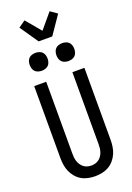

<svg xmlns="http://www.w3.org/2000/svg" viewBox="-216 -1268 932 1351"><g transform="rotate(-20 250.0 -592.5)"><path d="M250 8Q224 8 197.5 2.5Q171 -3 148.5 -16Q126 -29 108.5 -49.5Q91 -70 80.5 -94Q70 -118 66 -144Q62 -170 62 -196V-735H152V-196Q152 -181 153.5 -166.5Q155 -152 160 -137.5Q165 -123 173.5 -110.5Q182 -98 194 -89Q206 -80 220.5 -76Q235 -72 250 -72Q265 -72 279.5 -76Q294 -80 306 -89Q318 -98 326.5 -110.5Q335 -123 340 -137.5Q345 -152 346.5 -166.5Q348 -181 348 -196V-735H438V-196Q438 -170 434 -144Q430 -118 419.5 -94Q409 -70 391.5 -49.5Q374 -29 351.5 -16Q329 -3 302.5 2.5Q276 8 250 8ZM350 -818Q337 -818 323.5 -822Q310 -826 300.5 -835.5Q291 -845 287 -858.5Q283 -872 283 -885Q283 -898 287 -911.5Q291 -925 300.5 -934.5Q310 -944 323.5 -948Q337 -952 350 -952Q363 -952 376.5 -948Q390 -944 399.5 -934.5Q409 -925 413 -911.5Q417 -898 417 -885Q417 -872 413 -858.5Q409 -845 399.5 -835.5Q390 -826 376.5 -822Q363 -818 350 -818ZM150 -818Q137 -818 123.5 -822Q110 -826 100.5 -835.5Q91 -845 87 -858.5Q83 -872 83 -885Q83 -898 87 -911.5Q91 -925 100.5 -934.5Q110 -944 123.5 -948Q137 -952 150 -952Q163 -952 176.5 -948Q190 -944 199.5 -934.5Q209 -925 213 -911.5Q217 -898 217 -885Q217 -872 213 -858.5Q209 -845 199.5 -835.5Q190 -826 176.5 -822Q163 -818 150 -818ZM199 -1020 105 -1157 156 -1193 250 -1081 344 -1193 395 -1157 301 -1020Z"/></g></svg>

Font: Iosevka Fixed Medium
Style: Regular
Weight: 500
Monospace: yes
Designer: Belleve Invis
Foundry: Belleve Invis
Version: Version 32.3.0